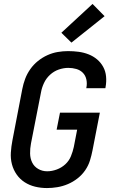

<svg xmlns="http://www.w3.org/2000/svg" viewBox="-20 -941 590 973"><path d="M218 12Q187 12 158 5Q129 -2 105 -17.5Q81 -33 64.5 -56.5Q48 -80 40.5 -108.5Q33 -137 35 -168Q37 -199 43 -230L93 -490Q98 -516 107.5 -541.5Q117 -567 133.5 -590.5Q150 -614 172.5 -632Q195 -650 220.5 -661.5Q246 -673 272.5 -677.5Q299 -682 325 -682Q352 -682 378.5 -678.5Q405 -675 429 -665.5Q453 -656 472 -640Q491 -624 503 -602Q515 -580 517.5 -553.5Q520 -527 515 -500L514 -494H417L418 -498Q422 -519 417.5 -539Q413 -559 399.5 -572.5Q386 -586 366.5 -591.5Q347 -597 326 -597Q302 -597 277.5 -588.5Q253 -580 233.5 -562Q214 -544 203 -520.5Q192 -497 188 -474L137 -214Q132 -188 132.5 -163Q133 -138 143 -117.5Q153 -97 173.5 -85Q194 -73 219 -73Q243 -73 267.5 -82Q292 -91 311 -108.5Q330 -126 339.5 -149.5Q349 -173 354 -196L371 -284H267L284 -370H486L449 -180Q444 -154 436 -128Q428 -102 412 -78.5Q396 -55 373 -37Q350 -19 324 -8Q298 3 271 7.5Q244 12 218 12ZM342 -725 291 -775 449 -921 510 -859Z"/></svg>

Font: Lode Dark Term
Style: Bold Italic
Weight: 700
Italic angle: -11°
Monospace: yes
Designer: Belleve Invis
Foundry: Belleve Invis
Version: Version 29.2.0